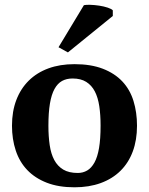

<svg xmlns="http://www.w3.org/2000/svg" viewBox="-20 -785 634 817"><path d="M31 0ZM31 -250Q31 -311 49.5 -359.5Q68 -408 102.5 -442Q137 -476 186 -494Q235 -512 297 -512Q367 -512 417.5 -492.5Q468 -473 500.5 -438.5Q533 -404 548 -355.5Q563 -307 563 -250Q563 -189 545 -140.5Q527 -92 492.5 -58Q458 -24 408.5 -6Q359 12 297 12Q229 12 179 -7.5Q129 -27 96 -61.5Q63 -96 47 -144.5Q31 -193 31 -250ZM186 -250Q186 -205 191.5 -167.5Q197 -130 211 -104Q225 -78 249 -63.5Q273 -49 311 -49Q333 -49 351 -59.5Q369 -70 382 -93.5Q395 -117 401.5 -155.5Q408 -194 408 -250Q408 -296 402.5 -333Q397 -370 383.5 -396Q370 -422 347 -436.5Q324 -451 289 -451Q263 -451 244 -440.5Q225 -430 212 -406.5Q199 -383 192.5 -344.5Q186 -306 186 -250ZM337 -763Q345 -765 363.5 -764.5Q382 -764 402 -761Q422 -758 438.5 -752.5Q455 -747 460 -741V-717L269 -562L229 -584Z"/></svg>

Font: PT Serif
Style: Bold
Weight: 700
Designer: A.Korolkova, O.Umpeleva, V.Yefimov
Foundry: ParaType Ltd
Version: Version 1.000W OFL; ttfautohint (v1.6)